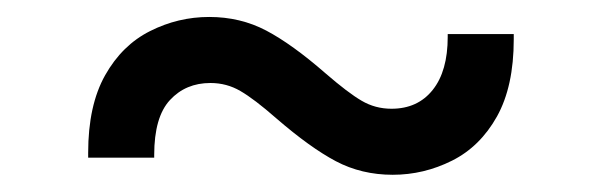

<svg xmlns="http://www.w3.org/2000/svg" viewBox="-20 -399 699 223"><path d="M436.1 -196Q399.9 -196 370 -211.8Q340.2 -227.6 301.1 -261.4Q275.2 -284.1 259.2 -293.3Q243.3 -302.6 224.4 -302.6Q195.7 -302.6 177.4 -282.8Q159.1 -263.1 159.1 -219.1V-215.9H82.4V-221.6Q82.4 -276.6 102.1 -311.6Q121.8 -346.6 154.3 -362.9Q186.8 -379.3 223 -379.3Q259.2 -379.3 289.2 -363.5Q319.2 -347.7 358 -313.9Q384.2 -291.2 400 -282Q415.8 -272.7 434.7 -272.7Q465.2 -272.7 482.6 -294.6Q500 -316.4 500 -356.2V-359.4H576.7V-353.3Q576.7 -298.7 557.2 -263.7Q537.6 -228.7 505 -212.4Q472.3 -196 436.1 -196Z"/></svg>

Font: Linik Sans
Style: Regular
Weight: 400
Designer: Rasmus Andersson (font), Marc Monis (original base), Kil Hyung-jin (Pretendard portions), Cristiano Sobral (main changes
Foundry: rsms
Version: Version 3.018;May 31, 2022;FontCreator 14.0.0.2814 64-bit; t